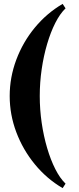

<svg xmlns="http://www.w3.org/2000/svg" viewBox="-20 -816 408 990"><path d="M303 154Q221 106 159.5 31Q98 -44 64 -134.5Q30 -225 30 -321Q30 -417 64 -508Q98 -599 159.5 -673.5Q221 -748 303 -796L318 -773Q289 -745 265 -697.5Q241 -650 223 -589Q205 -528 195 -459.5Q185 -391 185 -321Q185 -251 195 -182.5Q205 -114 223 -53Q241 8 265 55.5Q289 103 318 131Z"/></svg>

Font: Baskervville
Style: Bold
Weight: 700
Version: Version 1.100